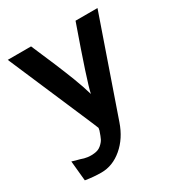

<svg xmlns="http://www.w3.org/2000/svg" viewBox="-156 -578 798 856"><g transform="rotate(-30 243.5 -150.0)"><path d="M8 -472H128Q187 -337 221 -249Q240 -200 253 -155Q263 -206 357 -472H470L300 18Q276 88 226.5 130Q177 172 119 172Q79 172 37 165L27 62Q45 68 66 73Q100 86 133 82Q155 80 169.5 67.5Q184 55 190 43Q196 31 204 7V8L207 -7Q204 -15 198 -29Q192 -43 190 -48Z"/></g></svg>

Font: Coval
Style: Bold
Weight: 700
Foundry: Context Ltd
Version: Version 001.000